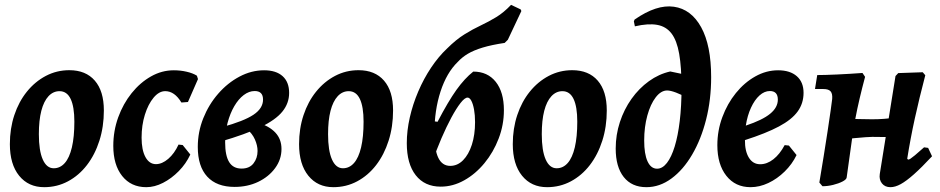

<svg xmlns="http://www.w3.org/2000/svg" viewBox="-20 -764 3898 796"><path d="M163.1 12Q97.9 12 59.4 -35.4Q20.9 -82.9 20.9 -166.4Q20.9 -231.1 39.4 -286.7Q57.8 -342.2 91.4 -383.9Q125 -425.6 170 -449.3Q215.1 -473 267.3 -473Q335.6 -473 373.1 -429.7Q410.6 -386.5 410.6 -306Q410.6 -238.6 392.1 -180.8Q373.7 -122.9 340.4 -79.6Q307.1 -36.4 261.7 -12.2Q216.4 12 163.1 12ZM202.7 -66.4Q229.4 -66.4 248.6 -88.1Q267.8 -109.8 278.1 -153.2Q288.3 -196.6 288.3 -259.5Q288.3 -321.6 272.9 -353.8Q257.5 -386 226.7 -386Q200.5 -386 181 -365.1Q161.6 -344.2 151.3 -304.6Q141.1 -265 141.1 -207.9Q141.1 -139.2 157.3 -102.8Q173.5 -66.4 202.7 -66.4Z M665 -386.1Q639.4 -386.1 616.9 -359.3Q594.4 -332.4 580.7 -288.6Q567 -244.9 567 -193.4Q567 -142.2 583 -112.8Q599.1 -83.5 626.5 -83.5Q652 -83.5 677.6 -105.5Q703.1 -127.5 720.2 -164.6L737.4 -162.7L769 -123.4Q751.4 -85.3 721.2 -54.6Q691.1 -24 655.9 -6Q620.8 12 586.4 12Q523.4 12 486.5 -34.3Q449.7 -80.6 449.7 -159.3Q449.7 -221 470 -277.4Q490.4 -333.8 525.8 -377.9Q561.2 -421.9 606 -447.2Q650.7 -472.6 700.5 -472.6Q728.3 -472.6 753.9 -466.6Q779.6 -460.7 796.3 -450.2L800.8 -436.1L759.2 -341.1L732.1 -339Q703.8 -386.1 665 -386.1Z M952.7 10.9Q878.5 10.9 839.3 -31.6Q800 -74.1 800 -154.8Q800 -217.2 822.9 -274.1Q845.7 -331 884.7 -375.6Q923.6 -420.3 972.9 -446.4Q1022.2 -472.6 1075 -472.6Q1124.6 -472.6 1151.6 -448.3Q1178.7 -424 1178.7 -378.8Q1178.7 -335.9 1150.7 -301.4Q1122.7 -266.9 1060.6 -237.1Q998.5 -207.3 894 -176.9L900.4 -236.9Q991.6 -261.9 1031 -288.4Q1070.5 -314.8 1070.5 -351.1Q1070.5 -386.6 1035.9 -386.6Q1012.5 -386.6 990.5 -370Q968.5 -353.3 951.2 -323.6Q934 -294 923.7 -255.6Q913.4 -217.2 913.4 -174.2Q913.4 -118.6 930.2 -91.8Q946.9 -65.1 981.4 -65.1Q1014.3 -65.1 1031 -86.7Q1047.8 -108.4 1047.8 -138.2Q1047.8 -160.9 1036.9 -185.6Q1026.1 -210.3 1003.3 -229.3L1050.7 -254.5Q1096 -241.5 1121.5 -214.4Q1147 -187.3 1147 -146.3Q1147 -102.8 1120.5 -66.9Q1094.1 -31 1050.2 -10Q1006.3 10.9 952.7 10.9Z M1362.1 12Q1296.9 12 1258.4 -35.4Q1219.9 -82.9 1219.9 -166.4Q1219.9 -231.1 1238.4 -286.7Q1256.8 -342.2 1290.4 -383.9Q1324 -425.6 1369 -449.3Q1414.1 -473 1466.3 -473Q1534.6 -473 1572.1 -429.7Q1609.6 -386.5 1609.6 -306Q1609.6 -238.6 1591.1 -180.8Q1572.7 -122.9 1539.4 -79.6Q1506.1 -36.4 1460.7 -12.2Q1415.4 12 1362.1 12ZM1401.7 -66.4Q1428.4 -66.4 1447.6 -88.1Q1466.8 -109.8 1477.1 -153.2Q1487.3 -196.6 1487.3 -259.5Q1487.3 -321.6 1471.9 -353.8Q1456.5 -386 1425.7 -386Q1399.5 -386 1380 -365.1Q1360.6 -344.2 1350.3 -304.6Q1340.1 -265 1340.1 -207.9Q1340.1 -139.2 1356.3 -102.8Q1372.5 -66.4 1401.7 -66.4Z M1807 9.8Q1740.7 9.8 1703.6 -37.5Q1666.5 -84.9 1666.5 -170.5Q1666.5 -222.1 1678.9 -276.9Q1691.3 -331.7 1714 -384.7Q1736.7 -437.8 1767.2 -483.5Q1797.8 -529.3 1833.5 -562.9Q1870.9 -600.1 1905.6 -621.6Q1940.4 -643.2 1973.3 -658.6Q2006.2 -674.1 2037.3 -693Q2068.4 -711.9 2098.8 -743.9L2138.6 -725L2141.5 -718.2L2085.4 -599.1L2072.3 -586.1Q2018.2 -578 1981.1 -566.8Q1944 -555.5 1919.9 -541.2Q1895.8 -526.9 1877.9 -507.4Q1831.9 -462.9 1806.4 -384.8Q1781 -306.7 1781 -211.7Q1781 -142.5 1797.3 -109.4Q1813.6 -76.3 1846.6 -76.3Q1876.6 -76.3 1899.8 -99.7Q1923 -123.1 1936.3 -164.2Q1949.5 -205.3 1949.5 -257.6Q1949.5 -286.9 1945.3 -310Q1941.1 -333 1934.1 -346.2Q1927.1 -359.4 1918.4 -359.4Q1906.8 -359.4 1889.3 -337Q1871.8 -314.6 1851.3 -276.7Q1830.9 -238.7 1810.3 -191.1Q1789.8 -143.5 1772.7 -93.7L1769.6 -262.4L1794.1 -259.1Q1838 -343.4 1872.2 -391.3Q1906.5 -439.1 1942.1 -467.2Q2001.5 -467.2 2035.3 -424.7Q2069.1 -382.2 2069.1 -307.1Q2069.1 -246.2 2047.3 -189.5Q2025.6 -132.7 1988.5 -87.7Q1951.5 -42.7 1904.6 -16.5Q1857.8 9.8 1807 9.8Z M2248.1 12Q2182.9 12 2144.4 -35.4Q2105.9 -82.9 2105.9 -166.4Q2105.9 -231.1 2124.4 -286.7Q2142.8 -342.2 2176.4 -383.9Q2210 -425.6 2255 -449.3Q2300.1 -473 2352.3 -473Q2420.6 -473 2458.1 -429.7Q2495.6 -386.5 2495.6 -306Q2495.6 -238.6 2477.1 -180.8Q2458.7 -122.9 2425.4 -79.6Q2392.1 -36.4 2346.7 -12.2Q2301.4 12 2248.1 12ZM2287.7 -66.4Q2314.4 -66.4 2333.6 -88.1Q2352.8 -109.8 2363.1 -153.2Q2373.3 -196.6 2373.3 -259.5Q2373.3 -321.6 2357.9 -353.8Q2342.5 -386 2311.7 -386Q2285.5 -386 2266 -365.1Q2246.6 -344.2 2236.3 -304.6Q2226.1 -265 2226.1 -207.9Q2226.1 -139.2 2242.3 -102.8Q2258.5 -66.4 2287.7 -66.4Z M2659.8 12Q2599.1 12 2565.8 -30.2Q2532.6 -72.3 2532.6 -148.2Q2532.6 -204.9 2549.9 -257.7Q2567.1 -310.4 2598.1 -354.1Q2629.1 -397.7 2670.3 -427.4Q2711.5 -457.1 2758.7 -467.7L2870.5 -444.3L2829.9 -357.9Q2805.8 -371.4 2782.7 -380.2Q2759.6 -388.9 2745.8 -388.9Q2720.4 -388.9 2698.5 -360.5Q2676.7 -332.2 2663.7 -284.9Q2650.7 -237.5 2650.7 -181.4Q2650.7 -125.4 2664.6 -95Q2678.6 -64.6 2704.2 -64.6Q2726.3 -64.6 2745 -88.6Q2763.6 -112.6 2777.2 -156.8Q2790.8 -201.1 2798.1 -262.6Q2805.5 -324.1 2805.5 -399.6Q2805.5 -485.1 2795.8 -540.7Q2786.2 -596.2 2763.8 -625.4Q2741.4 -654.5 2704.2 -661Q2666.9 -667.5 2612.1 -654.8L2607.9 -675.5L2610.9 -682.9Q2702.1 -746.3 2773.8 -736.1Q2845.5 -726 2886.9 -651.1Q2928.3 -576.2 2928.3 -444.1Q2928.3 -350.7 2907.4 -268.4Q2886.5 -186 2849.5 -123Q2812.6 -59.9 2763.8 -24Q2715 12 2659.8 12Z M3311.4 -379.2Q3311.4 -335.4 3286.9 -301.7Q3262.5 -268 3209.3 -239.7Q3156.2 -211.3 3068.4 -183.2Q3068 -137.3 3084.8 -110.2Q3101.6 -83.1 3131.7 -83.1Q3159.9 -83.1 3186.3 -103.7Q3212.7 -124.3 3233.1 -162.4L3250.7 -160.5L3282.4 -121.2Q3264.3 -83.5 3233.2 -53Q3202.2 -22.6 3165.5 -5.3Q3128.8 12 3091.7 12Q3028.6 12 2991.3 -35.2Q2954 -82.4 2954 -162Q2954 -222.7 2974.7 -278.4Q2995.3 -334.2 3030.7 -378Q3066.1 -421.8 3111.4 -447.2Q3156.6 -472.6 3205.8 -472.6Q3255.5 -472.6 3283.4 -448.1Q3311.4 -423.5 3311.4 -379.2ZM3171.6 -386.6Q3149.2 -386.6 3128.8 -368.3Q3108.5 -350 3093.6 -317.7Q3078.6 -285.4 3072 -243.3Q3141 -266.2 3172.9 -292.4Q3204.8 -318.5 3204.8 -351Q3204.8 -386.6 3171.6 -386.6Z M3389.8 8.1 3376.9 -7.2Q3385.6 -58.5 3394.5 -114.1Q3403.3 -169.7 3411.1 -220.1Q3418.9 -270.4 3423.8 -306.2Q3428.8 -342 3430.1 -353.6Q3431.9 -375.5 3423.6 -385.2Q3415.2 -394.9 3393.5 -394.9H3358.8L3368.1 -452.8Q3398.5 -452.8 3450.7 -455.2Q3502.9 -457.6 3555.7 -461.5L3566.5 -445.4Q3554.5 -400.6 3544.1 -356.6Q3533.7 -312.6 3525.8 -270.5Q3518 -228.5 3512.4 -187.8L3490.1 -28Q3489.2 -20 3473.1 -11.6Q3457 -3.2 3434.1 2.5Q3411.3 8.1 3389.8 8.1ZM3470.3 -185.4 3484.6 -271.8Q3512.6 -271.4 3540.2 -270.4Q3567.8 -269.5 3595.4 -269.5Q3623.2 -269.5 3645.3 -271.3Q3667.5 -273.1 3699.3 -277.3L3688 -195.5L3596.1 -196.5Q3589 -196.5 3568.6 -195.2Q3548.2 -193.9 3521.8 -191.2Q3495.4 -188.4 3470.3 -185.4ZM3827.9 -150.9 3844.1 -116.1Q3800.8 -69.6 3769 -41.4Q3737.2 -13.2 3714.2 -0.6Q3691.2 12 3671.5 12Q3648.8 12 3636.4 -3.7Q3624 -19.3 3627.4 -42.4L3692.6 -448.8L3704 -461L3805.5 -464.5L3816.1 -452Q3791.2 -357 3772.7 -272.9Q3754.3 -188.9 3741.2 -105.9L3744.7 -102.3Q3748.8 -102.3 3754.4 -105.9Q3760.1 -109.5 3773.1 -120.2Q3786.1 -130.9 3811 -153.2Z"/></svg>

Font: Alegreya
Style: Italic
Weight: 400
Italic angle: -7°
Designer: Juan Pablo del Peral
Foundry: Huerta Tipografica
Version: Version 2.009